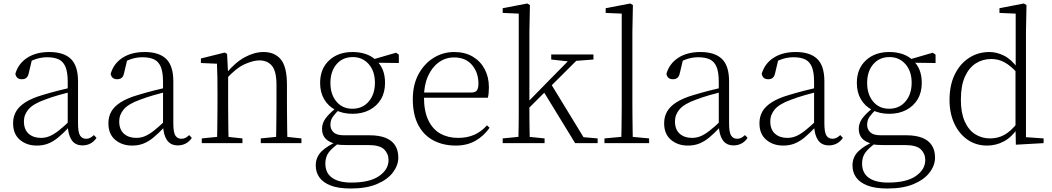

<svg xmlns="http://www.w3.org/2000/svg" viewBox="-20 -820 6025 1100"><path d="M191 14Q133 14 94 -19Q55 -52 55 -114Q55 -151 71.5 -180.5Q88 -210 125.5 -234Q163 -258 225 -276Q268 -289 312.5 -300.5Q357 -312 397 -321V-297Q357 -287 315.5 -275Q274 -263 237 -249Q170 -225 143.5 -194Q117 -163 117 -125Q117 -78 144 -54Q171 -30 215 -30Q240 -30 263.5 -39.5Q287 -49 316.5 -72Q346 -95 386 -134L392 -89H373Q341 -55 313 -32Q285 -9 256 2.5Q227 14 191 14ZM453 13Q411 13 390.5 -17.5Q370 -48 368 -102V-106V-350Q368 -407 355 -437.5Q342 -468 316 -480Q290 -492 250 -492Q220 -492 190 -483Q160 -474 128 -454L164 -482L145 -402Q141 -382 131 -374Q121 -366 105 -366Q74 -366 68 -397Q85 -456 136 -489Q187 -522 263 -522Q345 -522 386 -482.5Q427 -443 427 -354V-113Q427 -61 439 -43Q451 -25 473 -25Q486 -25 496 -30Q506 -35 518 -46L533 -30Q518 -8 497.5 2.5Q477 13 453 13Z M737 14Q679 14 640 -19Q601 -52 601 -114Q601 -151 617.5 -180.5Q634 -210 671.5 -234Q709 -258 771 -276Q814 -289 858.5 -300.5Q903 -312 943 -321V-297Q903 -287 861.5 -275Q820 -263 783 -249Q716 -225 689.5 -194Q663 -163 663 -125Q663 -78 690 -54Q717 -30 761 -30Q786 -30 809.5 -39.5Q833 -49 862.5 -72Q892 -95 932 -134L938 -89H919Q887 -55 859 -32Q831 -9 802 2.5Q773 14 737 14ZM999 13Q957 13 936.5 -17.5Q916 -48 914 -102V-106V-350Q914 -407 901 -437.5Q888 -468 862 -480Q836 -492 796 -492Q766 -492 736 -483Q706 -474 674 -454L710 -482L691 -402Q687 -382 677 -374Q667 -366 651 -366Q620 -366 614 -397Q631 -456 682 -489Q733 -522 809 -522Q891 -522 932 -482.5Q973 -443 973 -354V-113Q973 -61 985 -43Q997 -25 1019 -25Q1032 -25 1042 -30Q1052 -35 1064 -46L1079 -30Q1064 -8 1043.5 2.5Q1023 13 999 13Z M1136 0V-27L1246 -38H1266L1369 -27V0ZM1223 0Q1224 -24 1224.5 -64.5Q1225 -105 1225.5 -149Q1226 -193 1226 -226V-281Q1226 -333 1225.5 -375.5Q1225 -418 1223 -455L1131 -459V-485L1268 -519L1281 -511L1287 -393V-392V-226Q1287 -193 1287.5 -149Q1288 -105 1288.5 -64.5Q1289 -24 1290 0ZM1474 0V-27L1583 -38H1604L1707 -27V0ZM1561 0Q1562 -24 1562.5 -64Q1563 -104 1563.5 -148Q1564 -192 1564 -226V-334Q1564 -412 1538 -443Q1512 -474 1466 -474Q1431 -474 1382.5 -452.5Q1334 -431 1276 -368L1266 -398H1274Q1328 -463 1383 -492.5Q1438 -522 1490 -522Q1554 -522 1589 -479.5Q1624 -437 1624 -335V-226Q1624 -192 1624.5 -148Q1625 -104 1625.5 -64Q1626 -24 1627 0Z M1989 260Q1919 260 1875 243Q1831 226 1810 196.5Q1789 167 1789 128Q1789 80 1822.5 47Q1856 14 1920 -13L1926 -3Q1883 27 1863.5 53Q1844 79 1844 117Q1844 171 1882.5 198.5Q1921 226 1993 226Q2098 226 2152 188.5Q2206 151 2206 97Q2206 61 2181 36Q2156 11 2089 11H1963Q1946 11 1930 10Q1914 9 1900 5V3Q1825 -15 1825 -82Q1825 -113 1844 -140Q1863 -167 1905 -201V-210L1929 -198Q1900 -170 1886.5 -150.5Q1873 -131 1873 -105Q1873 -79 1891 -62Q1909 -45 1950 -45H2097Q2152 -45 2188.5 -30.5Q2225 -16 2243.5 12.5Q2262 41 2262 83Q2262 127 2231 168Q2200 209 2139.5 234.5Q2079 260 1989 260ZM2000 -168Q1944 -168 1902 -190Q1860 -212 1837 -251.5Q1814 -291 1814 -345Q1814 -426 1865.5 -474Q1917 -522 2000 -522Q2042 -522 2076.5 -510Q2111 -498 2134 -475L2136 -473Q2186 -428 2186 -345Q2186 -291 2162.5 -251.5Q2139 -212 2097 -190Q2055 -168 2000 -168ZM1999 -197Q2057 -197 2092.5 -238.5Q2128 -280 2128 -346Q2128 -412 2092.5 -452.5Q2057 -493 2001 -493Q1943 -493 1908 -452Q1873 -411 1873 -345Q1873 -279 1907.5 -238Q1942 -197 1999 -197ZM2105 -461V-478H2111L2249 -518L2265 -507V-459Z M2591 14Q2520 14 2464 -15Q2408 -44 2376.5 -103.5Q2345 -163 2345 -252Q2345 -334 2377.5 -394.5Q2410 -455 2464 -488.5Q2518 -522 2582 -522Q2644 -522 2688.5 -495.5Q2733 -469 2757 -423.5Q2781 -378 2781 -320Q2781 -283 2775 -260H2375V-290H2680Q2704 -290 2712.5 -302.5Q2721 -315 2721 -341Q2721 -404 2684.5 -447.5Q2648 -491 2581 -491Q2533 -491 2494 -463Q2455 -435 2432 -383.5Q2409 -332 2409 -263Q2409 -183 2434 -131Q2459 -79 2503 -54.5Q2547 -30 2604 -30Q2657 -30 2697.5 -48Q2738 -66 2770 -102L2785 -88Q2752 -41 2704 -13.5Q2656 14 2591 14Z M2860 0V-27L2971 -38H2991L3100 -27V0ZM2949 0Q2950 -21 2950.5 -49Q2951 -77 2951.5 -108Q2952 -139 2952 -169.5Q2952 -200 2952 -226V-742L2860 -746V-773L3001 -800L3016 -791L3013 -637V-227Q3013 -201 3013 -170Q3013 -139 3013.5 -108Q3014 -77 3014.5 -49Q3015 -21 3016 0ZM2984 -175V-218H2987L3129 -363L3272 -508H3318ZM3275 0 3092 -299 3135 -342 3323 -34 3404 -27V0ZM3138 -479V-508H3380V-479L3263 -470L3245 -467Z M3443 0V-27L3562 -38H3581L3699 -27V0ZM3539 0Q3540 -30 3540.5 -69Q3541 -108 3541.5 -149.5Q3542 -191 3542 -226V-742L3450 -746V-773L3591 -800L3606 -791L3603 -637V-226Q3603 -191 3603.5 -149.5Q3604 -108 3604.5 -69Q3605 -30 3606 0Z M3921 14Q3863 14 3824 -19Q3785 -52 3785 -114Q3785 -151 3801.5 -180.5Q3818 -210 3855.5 -234Q3893 -258 3955 -276Q3998 -289 4042.5 -300.5Q4087 -312 4127 -321V-297Q4087 -287 4045.5 -275Q4004 -263 3967 -249Q3900 -225 3873.5 -194Q3847 -163 3847 -125Q3847 -78 3874 -54Q3901 -30 3945 -30Q3970 -30 3993.5 -39.5Q4017 -49 4046.5 -72Q4076 -95 4116 -134L4122 -89H4103Q4071 -55 4043 -32Q4015 -9 3986 2.5Q3957 14 3921 14ZM4183 13Q4141 13 4120.5 -17.5Q4100 -48 4098 -102V-106V-350Q4098 -407 4085 -437.5Q4072 -468 4046 -480Q4020 -492 3980 -492Q3950 -492 3920 -483Q3890 -474 3858 -454L3894 -482L3875 -402Q3871 -382 3861 -374Q3851 -366 3835 -366Q3804 -366 3798 -397Q3815 -456 3866 -489Q3917 -522 3993 -522Q4075 -522 4116 -482.5Q4157 -443 4157 -354V-113Q4157 -61 4169 -43Q4181 -25 4203 -25Q4216 -25 4226 -30Q4236 -35 4248 -46L4263 -30Q4248 -8 4227.5 2.5Q4207 13 4183 13Z M4467 14Q4409 14 4370 -19Q4331 -52 4331 -114Q4331 -151 4347.5 -180.5Q4364 -210 4401.5 -234Q4439 -258 4501 -276Q4544 -289 4588.5 -300.5Q4633 -312 4673 -321V-297Q4633 -287 4591.5 -275Q4550 -263 4513 -249Q4446 -225 4419.5 -194Q4393 -163 4393 -125Q4393 -78 4420 -54Q4447 -30 4491 -30Q4516 -30 4539.5 -39.5Q4563 -49 4592.5 -72Q4622 -95 4662 -134L4668 -89H4649Q4617 -55 4589 -32Q4561 -9 4532 2.5Q4503 14 4467 14ZM4729 13Q4687 13 4666.5 -17.5Q4646 -48 4644 -102V-106V-350Q4644 -407 4631 -437.5Q4618 -468 4592 -480Q4566 -492 4526 -492Q4496 -492 4466 -483Q4436 -474 4404 -454L4440 -482L4421 -402Q4417 -382 4407 -374Q4397 -366 4381 -366Q4350 -366 4344 -397Q4361 -456 4412 -489Q4463 -522 4539 -522Q4621 -522 4662 -482.5Q4703 -443 4703 -354V-113Q4703 -61 4715 -43Q4727 -25 4749 -25Q4762 -25 4772 -30Q4782 -35 4794 -46L4809 -30Q4794 -8 4773.5 2.5Q4753 13 4729 13Z M5064 260Q4994 260 4950 243Q4906 226 4885 196.5Q4864 167 4864 128Q4864 80 4897.5 47Q4931 14 4995 -13L5001 -3Q4958 27 4938.5 53Q4919 79 4919 117Q4919 171 4957.5 198.5Q4996 226 5068 226Q5173 226 5227 188.5Q5281 151 5281 97Q5281 61 5256 36Q5231 11 5164 11H5038Q5021 11 5005 10Q4989 9 4975 5V3Q4900 -15 4900 -82Q4900 -113 4919 -140Q4938 -167 4980 -201V-210L5004 -198Q4975 -170 4961.5 -150.5Q4948 -131 4948 -105Q4948 -79 4966 -62Q4984 -45 5025 -45H5172Q5227 -45 5263.5 -30.5Q5300 -16 5318.5 12.5Q5337 41 5337 83Q5337 127 5306 168Q5275 209 5214.5 234.5Q5154 260 5064 260ZM5075 -168Q5019 -168 4977 -190Q4935 -212 4912 -251.5Q4889 -291 4889 -345Q4889 -426 4940.5 -474Q4992 -522 5075 -522Q5117 -522 5151.5 -510Q5186 -498 5209 -475L5211 -473Q5261 -428 5261 -345Q5261 -291 5237.5 -251.5Q5214 -212 5172 -190Q5130 -168 5075 -168ZM5074 -197Q5132 -197 5167.5 -238.5Q5203 -280 5203 -346Q5203 -412 5167.5 -452.5Q5132 -493 5076 -493Q5018 -493 4983 -452Q4948 -411 4948 -345Q4948 -279 4982.5 -238Q5017 -197 5074 -197ZM5180 -461V-478H5186L5324 -518L5340 -507V-459Z M5635 14Q5572 14 5523.5 -19.5Q5475 -53 5447.5 -112Q5420 -171 5420 -247Q5420 -332 5450 -393.5Q5480 -455 5532 -488.5Q5584 -522 5649 -522Q5690 -522 5731.5 -501.5Q5773 -481 5810 -431H5820L5809 -401Q5770 -444 5735 -463Q5700 -482 5659 -482Q5611 -482 5571.5 -457.5Q5532 -433 5508.5 -381.5Q5485 -330 5485 -248Q5485 -174 5507 -124.5Q5529 -75 5567 -51Q5605 -27 5652 -27Q5697 -27 5733.5 -47Q5770 -67 5808 -114L5818 -83H5809Q5775 -33 5730.5 -9.5Q5686 14 5635 14ZM5800 9 5798 -92V-95V-420L5799 -429V-742L5706 -746V-773L5846 -800L5861 -791L5858 -641V-34L5959 -27V0Z"/></svg>

Font: Noto Serif KR
Style: Regular
Weight: 200
Designer: Ryoko NISHIZUKA 西塚涼子 (kana & ideographs); Frank Grießhammer (Latin, Greek & Cyrillic); Wenlong ZHANG 张文龙 (bopomofo); San
Foundry: Adobe
Version: Version 2.001;hotconv 1.1.0;makeotfexe 2.6.0